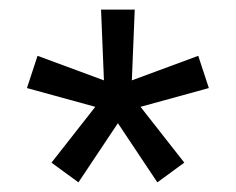

<svg xmlns="http://www.w3.org/2000/svg" viewBox="-20 -767 490 399"><path d="M143 -388 87 -429 178 -545 36 -584 58 -651 196 -600 190 -747H260L254 -600L392 -651L414 -584L272 -545L363 -429L307 -388L225 -511Z"/></svg>

Font: IBMPlexSans
Style: Regular
Weight: 400
Designer: Mike Abbink, Paul van der Laan, Pieter van Rosmalen
Foundry: Bold Monday
Version: Version 3.1